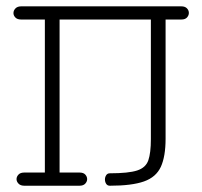

<svg xmlns="http://www.w3.org/2000/svg" viewBox="-20 -592 645 612"><path d="M57.6 0Q45.4 0 39.1 -6.6Q32.7 -13.2 32.7 -21Q32.7 -28.8 38.8 -35.4Q44.9 -42 57.1 -42H123V-529.8H47.4Q35.2 -529.8 29.1 -536.1Q22.9 -542.5 22.9 -550.3Q22.9 -558.6 29.3 -565.2Q35.6 -571.8 47.9 -571.8H557.6Q569.8 -571.8 575.9 -565.4Q582 -559.1 582 -550.8Q582 -543 576.2 -536.4Q570.3 -529.8 558.1 -529.8H507.8V-149.9Q507.8 -93.3 492.7 -60.3Q477.5 -27.3 439 -13.7Q400.4 0 330.1 0Q322.3 0 318.4 -6.1Q314.5 -12.2 314.5 -20Q314.5 -27.3 318.4 -33.4Q322.3 -39.6 330.1 -39.6Q389.6 -39.6 417.2 -48.6Q444.8 -57.6 452.9 -81.3Q460.9 -105 460.9 -148.4V-529.8H169.9V-42H233.9Q246.1 -42 252 -35.4Q257.8 -28.8 257.8 -21Q257.8 -13.2 251.7 -6.6Q245.6 0 233.4 0Z"/></svg>

Font: Cutive Mono
Style: Regular
Weight: 400
Designer: Vernon Adams
Foundry: Vernon Adams
Version: Version 1.110; ttfautohint (v1.8.4.7-5d5b)